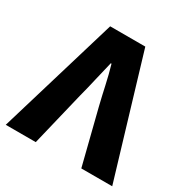

<svg xmlns="http://www.w3.org/2000/svg" viewBox="-160 -780 884 909"><g transform="rotate(30 282.0 -325.5)"><path d="M-9 0 186 -651H378L573 0H404L330 -294Q317 -347 306 -398Q295 -449 280 -501H276Q263 -449 251.5 -398Q240 -347 226 -294L155 0Z"/></g></svg>

Font: Source Sans 3 ExtraLight ExtraBold
Style: Regular
Weight: 800
Version: Version 3.052;hotconv 1.1.0;makeotfexe 2.6.0